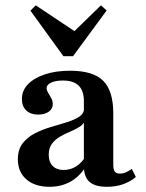

<svg xmlns="http://www.w3.org/2000/svg" viewBox="-20 -696 554 727"><path d="M297.6 -208.1V-312.9Q297.6 -352.4 277.8 -371.8Q258.1 -391.1 217.7 -391.1Q190.3 -391.1 173.4 -383.1Q156.5 -375 156.5 -362.1Q156.5 -354 162.5 -344.4Q168.5 -334.7 174.2 -324.2Q179.8 -313.7 179.8 -301.6Q179.8 -283.9 164.5 -273Q149.2 -262.1 124.2 -262.1Q96 -262.1 79.4 -277.8Q62.9 -293.5 62.9 -321Q62.9 -353.2 85.9 -377Q108.9 -400.8 150 -414.5Q191.1 -428.2 245.2 -428.2Q332.3 -428.2 370.6 -390.3Q408.9 -352.4 408.9 -266.1V-208.1ZM167.7 11.3Q112.1 11.3 79.8 -16.9Q47.6 -45.2 47.6 -92.7Q47.6 -129.8 65.7 -153.2Q83.9 -176.6 112.1 -191.1Q140.3 -205.6 172.2 -214.9Q204 -224.2 232.7 -233.1Q261.3 -241.9 279.8 -254Q298.4 -266.1 298.4 -286.3L302.4 -240.3Q296.8 -225.8 281 -215.7Q265.3 -205.6 245.6 -197.6Q225.8 -189.5 207.3 -178.6Q188.7 -167.7 176.6 -151.6Q164.5 -135.5 164.5 -109.7Q164.5 -83.1 179.4 -67.7Q194.4 -52.4 221 -52.4Q246 -52.4 267.3 -65.3Q288.7 -78.2 304.8 -104.8L305.6 -66.1Q280.6 -26.6 246 -7.7Q211.3 11.3 167.7 11.3ZM408.9 -73.4Q408.9 -54 414.5 -46.4Q420.2 -38.7 433.9 -38.7Q446 -38.7 456.9 -43.5Q467.7 -48.4 479 -56.5L494.4 -25.8Q473.4 -8.1 446 1.6Q418.5 11.3 384.7 11.3Q339.5 11.3 318.5 -7.7Q297.6 -26.6 297.6 -66.9V-208.1H408.9ZM362.1 -675.8 383.9 -656.5 256.5 -483.1H220.2L95.2 -655.6L115.3 -675.8L284.7 -562.9L235.5 -552.4Z"/></svg>

Font: Playfair 9pt
Style: Bold
Weight: 700
Designer: Claus Eggers Sørensen
Foundry: Claus Eggers Sørensen
Version: Version 2.203